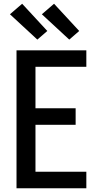

<svg xmlns="http://www.w3.org/2000/svg" viewBox="-20 -1003 540 1023"><path d="M68 0V-735H440V-647H169V-426H383V-338H169V-88H440V0ZM349 -792 203 -927 268 -983 402 -838ZM179 -792 33 -927 98 -983 232 -838Z"/></svg>

Font: Iosevka Custom Semibold
Style: Regular
Weight: 600
Designer: Belleve Invis
Foundry: Belleve Invis
Version: Version 27.0.2; ttfautohint (v1.8.4)